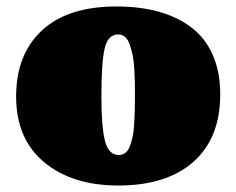

<svg xmlns="http://www.w3.org/2000/svg" viewBox="-20 -554 723 587"><path d="M341.8 13.2Q200.7 13.2 115 -58.1Q29.3 -129.4 29.3 -258.8Q29.3 -387.7 108.2 -460.9Q187 -534.2 335.9 -534.2Q408.2 -534.2 465.8 -518.1Q523.4 -502 565.7 -469.7Q607.9 -437.5 630.6 -385.7Q653.3 -334 653.3 -265.6Q653.3 -131.8 571.3 -59.3Q489.3 13.2 341.8 13.2ZM290 -258.3Q290 -166 301 -123Q312 -80.1 343.3 -80.1Q354.5 -80.1 363 -86.4Q371.6 -92.8 376.7 -106.4Q381.8 -120.1 385.3 -135Q388.7 -149.9 390.1 -173.8Q391.6 -197.8 392.1 -217.3Q392.6 -236.8 392.6 -266.6Q392.6 -289.1 392.3 -303.5Q392.1 -317.9 390.6 -342.5Q389.2 -367.2 386 -383.1Q382.8 -398.9 377.4 -415.5Q372.1 -432.1 363 -440.4Q354 -448.7 341.8 -448.7Q309.6 -448.7 299.8 -405.3Q290 -361.8 290 -258.3Z"/></svg>

Font: Coustard Black
Style: Regular
Weight: 900
Foundry: vernon adams
Version: Version 1.001;